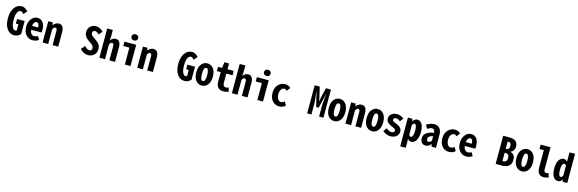

<svg xmlns="http://www.w3.org/2000/svg" viewBox="99 -2759 14758 4899"><g transform="rotate(15 7478.0 -309.0)"><path d="M291 11.7Q180.7 11.7 106 -88.9Q31.2 -189.5 31.2 -367.2Q31.2 -547.9 106.4 -651.4Q181.6 -754.9 296.9 -754.9Q388.7 -754.9 463.9 -663.1L379.9 -571.3Q357.4 -601.6 340.8 -614.7Q324.2 -627.9 296.9 -627.9Q246.1 -627.9 214.8 -561Q183.6 -494.1 183.6 -373Q183.6 -250 213.4 -182.1Q243.2 -114.3 290 -114.3Q315.4 -114.3 331.1 -129.9L330.1 -288.1H263.7V-410.2H462.9V-66.4Q433.6 -31.2 388.2 -9.8Q342.8 11.7 291 11.7Z M781.2 11.7Q675.8 11.7 606.4 -67.4Q537.1 -146.5 537.1 -281.2Q537.1 -412.1 604 -493.2Q670.9 -574.2 762.7 -574.2Q858.4 -574.2 909.7 -501Q960.9 -427.7 960.9 -306.6Q960.9 -272.5 956.1 -238.3H680.7Q687.5 -170.9 718.8 -135.3Q750 -99.6 799.8 -99.6Q841.8 -99.6 890.6 -127.9L941.4 -39.1Q873 11.7 781.2 11.7ZM677.7 -338.9H836.9Q836.9 -461.9 765.6 -461.9Q731.4 -461.9 707 -429.7Q682.6 -397.5 677.7 -338.9Z M1046.9 0V-561.5H1166L1175.8 -494.1H1179.7Q1242.2 -574.2 1326.2 -574.2Q1460 -574.2 1460 -379.9V0H1310.5V-367.2Q1310.5 -412.1 1299.8 -431.2Q1289.1 -450.2 1262.7 -450.2Q1225.6 -450.2 1195.3 -390.6V0Z M2246.1 11.7Q2124 11.7 2031.2 -95.7L2122.1 -195.3Q2185.5 -116.2 2246.1 -116.2Q2277.3 -116.2 2296.4 -133.3Q2315.4 -150.4 2315.4 -179.7Q2315.4 -219.7 2295.9 -248Q2276.4 -276.4 2233.4 -304.7L2168.9 -348.6Q2112.3 -386.7 2081.5 -433.1Q2050.8 -479.5 2050.8 -551.8Q2050.8 -637.7 2109.9 -696.3Q2168.9 -754.9 2261.7 -754.9Q2363.3 -754.9 2453.1 -660.2L2376 -567.4Q2341.8 -599.6 2317.4 -613.8Q2293 -627.9 2262.7 -627.9Q2236.3 -627.9 2218.3 -610.4Q2200.2 -592.8 2200.2 -563.5Q2200.2 -528.3 2217.8 -507.8Q2235.4 -487.3 2291 -448.2L2350.6 -405.3Q2409.2 -364.3 2438 -320.3Q2466.8 -276.4 2466.8 -201.2Q2466.8 -111.3 2405.8 -49.8Q2344.7 11.7 2246.1 11.7Z M2546.9 0V-772.5H2695.3V-597.7L2686.5 -493.2Q2752 -574.2 2826.2 -574.2Q2960 -574.2 2960 -379.9V0H2810.5V-367.2Q2810.5 -412.1 2799.8 -431.2Q2789.1 -450.2 2762.7 -450.2Q2725.6 -450.2 2695.3 -390.6V0Z M3219.7 0V-446.3H3057.6V-561.5H3369.1V0ZM3286.1 -653.3Q3247.1 -653.3 3222.2 -675.8Q3197.3 -698.2 3197.3 -734.4Q3197.3 -769.5 3222.2 -793Q3247.1 -816.4 3286.1 -816.4Q3324.2 -816.4 3349.1 -793Q3374 -769.5 3374 -734.4Q3374 -698.2 3349.1 -675.8Q3324.2 -653.3 3286.1 -653.3Z M3546.9 0V-561.5H3666L3675.8 -494.1H3679.7Q3742.2 -574.2 3826.2 -574.2Q3960 -574.2 3960 -379.9V0H3810.5V-367.2Q3810.5 -412.1 3799.8 -431.2Q3789.1 -450.2 3762.7 -450.2Q3725.6 -450.2 3695.3 -390.6V0Z M4791 11.7Q4680.7 11.7 4606 -88.9Q4531.2 -189.5 4531.2 -367.2Q4531.2 -547.9 4606.4 -651.4Q4681.6 -754.9 4796.9 -754.9Q4888.7 -754.9 4963.9 -663.1L4879.9 -571.3Q4857.4 -601.6 4840.8 -614.7Q4824.2 -627.9 4796.9 -627.9Q4746.1 -627.9 4714.8 -561Q4683.6 -494.1 4683.6 -373Q4683.6 -250 4713.4 -182.1Q4743.2 -114.3 4790 -114.3Q4815.4 -114.3 4831.1 -129.9L4830.1 -288.1H4763.7V-410.2H4962.9V-66.4Q4933.6 -31.2 4888.2 -9.8Q4842.8 11.7 4791 11.7Z M5406.2 -64.5Q5343.8 11.7 5250 11.7Q5156.2 11.7 5093.8 -64.5Q5031.2 -140.6 5031.2 -281.2Q5031.2 -421.9 5093.8 -498Q5156.2 -574.2 5250 -574.2Q5343.8 -574.2 5406.2 -498Q5468.8 -421.9 5468.8 -281.2Q5468.8 -140.6 5406.2 -64.5ZM5319.3 -281.2Q5319.3 -367.2 5301.3 -411.6Q5283.2 -456.1 5250 -456.1Q5180.7 -456.1 5180.7 -281.2Q5180.7 -107.4 5250 -107.4Q5319.3 -107.4 5319.3 -281.2Z M5822.3 11.7Q5631.8 11.7 5631.8 -203.1V-446.3H5531.2V-555.7L5639.6 -561.5L5658.2 -713.9H5780.3V-561.5H5944.3V-446.3H5780.3V-203.1Q5780.3 -101.6 5862.3 -101.6Q5892.6 -101.6 5932.6 -118.2L5958 -12.7Q5886.7 11.7 5822.3 11.7Z M6046.9 0V-772.5H6195.3V-597.7L6186.5 -493.2Q6252 -574.2 6326.2 -574.2Q6460 -574.2 6460 -379.9V0H6310.5V-367.2Q6310.5 -412.1 6299.8 -431.2Q6289.1 -450.2 6262.7 -450.2Q6225.6 -450.2 6195.3 -390.6V0Z M6719.7 0V-446.3H6557.6V-561.5H6869.1V0ZM6786.1 -653.3Q6747.1 -653.3 6722.2 -675.8Q6697.3 -698.2 6697.3 -734.4Q6697.3 -769.5 6722.2 -793Q6747.1 -816.4 6786.1 -816.4Q6824.2 -816.4 6849.1 -793Q6874 -769.5 6874 -734.4Q6874 -698.2 6849.1 -675.8Q6824.2 -653.3 6786.1 -653.3Z M7295.9 13.7Q7187.5 13.7 7116.7 -65.9Q7045.9 -145.5 7045.9 -281.2Q7045.9 -416 7122.1 -495.6Q7198.2 -575.2 7306.6 -575.2Q7391.6 -575.2 7453.1 -515.6L7382.8 -421.9Q7350.6 -457 7316.4 -457Q7262.7 -457 7230 -408.7Q7197.3 -360.4 7197.3 -281.2Q7197.3 -202.1 7229.5 -154.3Q7261.7 -106.4 7311.5 -106.4Q7364.3 -106.4 7404.3 -148.4L7461.9 -51.8Q7396.5 13.7 7295.9 13.7Z M8035.2 0V-743.2H8168L8226.6 -499L8248 -382.8H8252L8274.4 -499L8332 -743.2H8464.8V0H8350.6V-292Q8350.6 -325.2 8355.5 -381.3Q8360.4 -437.5 8367.7 -509.3Q8375 -581.1 8377 -597.7H8373L8329.1 -407.2L8280.3 -214.8H8216.8L8168 -407.2L8123 -597.7H8119.1Q8121.1 -576.2 8128.9 -507.8Q8136.7 -439.5 8142.1 -382.3Q8147.5 -325.2 8147.5 -292V0Z M8906.2 -64.5Q8843.8 11.7 8750 11.7Q8656.2 11.7 8593.8 -64.5Q8531.2 -140.6 8531.2 -281.2Q8531.2 -421.9 8593.8 -498Q8656.2 -574.2 8750 -574.2Q8843.8 -574.2 8906.2 -498Q8968.8 -421.9 8968.8 -281.2Q8968.8 -140.6 8906.2 -64.5ZM8819.3 -281.2Q8819.3 -367.2 8801.3 -411.6Q8783.2 -456.1 8750 -456.1Q8680.7 -456.1 8680.7 -281.2Q8680.7 -107.4 8750 -107.4Q8819.3 -107.4 8819.3 -281.2Z M9046.9 0V-561.5H9166L9175.8 -494.1H9179.7Q9242.2 -574.2 9326.2 -574.2Q9460 -574.2 9460 -379.9V0H9310.5V-367.2Q9310.5 -412.1 9299.8 -431.2Q9289.1 -450.2 9262.7 -450.2Q9225.6 -450.2 9195.3 -390.6V0Z M9906.2 -64.5Q9843.8 11.7 9750 11.7Q9656.2 11.7 9593.8 -64.5Q9531.2 -140.6 9531.2 -281.2Q9531.2 -421.9 9593.8 -498Q9656.2 -574.2 9750 -574.2Q9843.8 -574.2 9906.2 -498Q9968.8 -421.9 9968.8 -281.2Q9968.8 -140.6 9906.2 -64.5ZM9819.3 -281.2Q9819.3 -367.2 9801.3 -411.6Q9783.2 -456.1 9750 -456.1Q9680.7 -456.1 9680.7 -281.2Q9680.7 -107.4 9750 -107.4Q9819.3 -107.4 9819.3 -281.2Z M10235.4 13.7Q10126 13.7 10028.3 -65.4L10094.7 -157.2Q10141.6 -123 10170.9 -108.9Q10200.2 -94.7 10237.3 -94.7Q10274.4 -94.7 10293.5 -111.3Q10312.5 -127.9 10312.5 -155.3Q10312.5 -164.1 10310.1 -171.9Q10307.6 -179.7 10300.8 -186.5Q10293.9 -193.4 10288.1 -198.2Q10282.2 -203.1 10270 -209.5Q10257.8 -215.8 10250 -219.2Q10242.2 -222.7 10226.1 -229.5Q10210 -236.3 10202.1 -240.2Q10171.9 -252.9 10150.4 -265.1Q10128.9 -277.3 10105 -296.9Q10081.1 -316.4 10068.4 -343.8Q10055.7 -371.1 10055.7 -405.3Q10055.7 -480.5 10110.8 -527.8Q10166 -575.2 10257.8 -575.2Q10314.5 -575.2 10355.5 -557.6Q10396.5 -540 10440.4 -506.8L10374 -418Q10347.7 -436.5 10335 -444.3Q10322.3 -452.1 10302.2 -459Q10282.2 -465.8 10260.7 -465.8Q10227.5 -465.8 10210.4 -451.2Q10193.4 -436.5 10193.4 -411.1Q10193.4 -402.3 10195.8 -395Q10198.2 -387.7 10204.6 -381.8Q10210.9 -376 10216.8 -371.6Q10222.7 -367.2 10233.9 -361.8Q10245.1 -356.4 10252.9 -353Q10260.7 -349.6 10276.4 -343.3Q10292 -336.9 10300.8 -333Q10332 -320.3 10353.5 -308.6Q10375 -296.9 10399.9 -277.3Q10424.8 -257.8 10437.5 -229Q10450.2 -200.2 10450.2 -163.1Q10450.2 -86.9 10393.1 -36.6Q10335.9 13.7 10235.4 13.7Z M10545.9 197.3V-561.5H10664.1L10676.8 -502.9H10679.7Q10734.4 -574.2 10793.9 -574.2Q10874 -574.2 10918.5 -501.5Q10962.9 -428.7 10962.9 -290Q10962.9 -141.6 10911.1 -64Q10859.4 13.7 10783.2 13.7Q10729.5 13.7 10688.5 -38.1L10692.4 51.8V197.3ZM10743.2 -107.4Q10772.5 -107.4 10792 -151.9Q10811.5 -196.3 10811.5 -287.1Q10811.5 -455.1 10751 -455.1Q10721.7 -455.1 10692.4 -397.5V-140.6Q10712.9 -107.4 10743.2 -107.4Z M11163.1 11.7Q11097.7 11.7 11060.1 -30.3Q11022.5 -72.3 11022.5 -144.5Q11022.5 -317.4 11291 -359.4Q11290 -404.3 11270 -431.2Q11250 -458 11216.8 -458Q11171.9 -458 11091.8 -411.1L11037.1 -507.8Q11149.4 -574.2 11245.1 -574.2Q11334 -574.2 11385.7 -514.6Q11437.5 -455.1 11437.5 -342.8V0H11319.3L11307.6 -64.5H11303.7Q11245.1 11.7 11163.1 11.7ZM11212.9 -100.6Q11256.8 -100.6 11291 -152.3V-269.5Q11220.7 -254.9 11191.9 -229.5Q11163.1 -204.1 11163.1 -161.1Q11163.1 -100.6 11212.9 -100.6Z M11780.3 13.7Q11671.9 13.7 11601.1 -65.9Q11530.3 -145.5 11530.3 -281.2Q11530.3 -416 11606.4 -495.6Q11682.6 -575.2 11791 -575.2Q11876 -575.2 11937.5 -515.6L11867.2 -421.9Q11835 -457 11800.8 -457Q11747.1 -457 11714.4 -408.7Q11681.6 -360.4 11681.6 -281.2Q11681.6 -202.1 11713.9 -154.3Q11746.1 -106.4 11795.9 -106.4Q11848.6 -106.4 11888.7 -148.4L11946.3 -51.8Q11880.9 13.7 11780.3 13.7Z M12237.3 11.7Q12131.8 11.7 12062.5 -67.4Q11993.2 -146.5 11993.2 -281.2Q11993.2 -412.1 12060.1 -493.2Q12127 -574.2 12218.8 -574.2Q12314.5 -574.2 12365.7 -501Q12417 -427.7 12417 -306.6Q12417 -272.5 12412.1 -238.3H12136.7Q12143.6 -170.9 12174.8 -135.3Q12206.1 -99.6 12255.9 -99.6Q12297.9 -99.6 12346.7 -127.9L12397.5 -39.1Q12329.1 11.7 12237.3 11.7ZM12133.8 -338.9H12293Q12293 -461.9 12221.7 -461.9Q12187.5 -461.9 12163.1 -429.7Q12138.7 -397.5 12133.8 -338.9Z M13014.6 0V-743.2H13180.7Q13404.3 -743.2 13404.3 -558.6Q13404.3 -503.9 13377 -460Q13349.6 -416 13296.9 -398.4V-393.6Q13426.8 -364.3 13426.8 -217.8Q13426.8 -109.4 13363.3 -54.7Q13299.8 0 13194.3 0ZM13163.1 -439.5H13179.7Q13257.8 -439.5 13257.8 -538.1Q13257.8 -587.9 13239.3 -608.9Q13220.7 -629.9 13182.6 -629.9H13163.1ZM13163.1 -115.2H13184.6Q13283.2 -115.2 13283.2 -227.5Q13283.2 -334 13188.5 -334H13163.1Z M13862.3 -64.5Q13799.8 11.7 13706.1 11.7Q13612.3 11.7 13549.8 -64.5Q13487.3 -140.6 13487.3 -281.2Q13487.3 -421.9 13549.8 -498Q13612.3 -574.2 13706.1 -574.2Q13799.8 -574.2 13862.3 -498Q13924.8 -421.9 13924.8 -281.2Q13924.8 -140.6 13862.3 -64.5ZM13775.4 -281.2Q13775.4 -367.2 13757.3 -411.6Q13739.3 -456.1 13706.1 -456.1Q13636.7 -456.1 13636.7 -281.2Q13636.7 -107.4 13706.1 -107.4Q13775.4 -107.4 13775.4 -281.2Z M14278.3 11.7Q14197.3 11.7 14153.8 -42.5Q14110.4 -96.7 14110.4 -193.4V-656.2H13997.1V-772.5H14257.8V-185.5Q14257.8 -107.4 14324.2 -107.4Q14347.7 -107.4 14377.9 -124L14412.1 -13.7Q14344.7 11.7 14278.3 11.7Z M14664.1 13.7Q14582 13.7 14535.2 -60.5Q14488.3 -134.8 14488.3 -281.2Q14488.3 -421.9 14539.1 -498Q14589.8 -574.2 14664.1 -574.2Q14721.7 -574.2 14761.7 -522.5L14758.8 -611.3V-772.5H14905.3V0H14785.2L14773.4 -57.6H14771.5Q14724.6 13.7 14664.1 13.7ZM14704.1 -107.4Q14736.3 -107.4 14758.8 -163.1V-419.9Q14737.3 -455.1 14705.1 -455.1Q14677.7 -455.1 14657.7 -411.1Q14637.7 -367.2 14637.7 -281.2Q14637.7 -107.4 14704.1 -107.4Z"/></g></svg>

Font: Gen Shin Gothic Monospace Bold
Style: Bold
Weight: 700
Designer: [Source Han Sans]
Ryoko NISHIZUKA  (kana & ideographs); Paul D. Hunt (Latin, Greek & Cyrillic); Wenlong ZHANG  (bopomofo
Version: Version 1.002.20150607